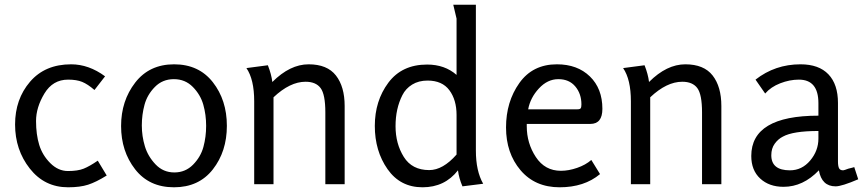

<svg xmlns="http://www.w3.org/2000/svg" viewBox="-20 -782 3663 815"><path d="M282 -509Q357 -509 426 -458L381 -400Q352 -425 328.5 -434.5Q305 -444 269 -444Q204 -444 168.5 -385Q133 -326 133 -268.5Q133 -211 146.5 -167Q160 -123 193.5 -89.5Q227 -56 268.5 -56Q310 -56 335 -66Q360 -76 395 -100L433 -37Q388 -9 354 2Q320 13 269 13Q169 13 106.5 -66.5Q44 -146 44 -253.5Q44 -361 107.5 -435Q171 -509 282 -509Z M718.5 13Q613 13 553.5 -63.5Q494 -140 494 -247Q494 -354 554 -431.5Q614 -509 719 -509Q824 -509 883.5 -433Q943 -357 943 -248Q943 -139 883.5 -63Q824 13 718.5 13ZM637.5 -413Q605 -380 593.5 -337.5Q582 -295 582 -249.5Q582 -204 595 -161Q608 -118 640.5 -84Q673 -50 720 -50Q767 -50 799.5 -83Q832 -116 843.5 -158.5Q855 -201 855 -248Q855 -295 843 -337.5Q831 -380 798.5 -413Q766 -446 718 -446Q670 -446 637.5 -413Z M1026 -493 1117 -505Q1132 -467 1136 -434Q1211 -509 1290 -509Q1369 -509 1406 -461.5Q1443 -414 1443 -332V0H1361V-305Q1361 -381 1341 -408Q1321 -435 1277 -435Q1211 -435 1141 -369V0H1059V-352Q1059 -445 1026 -493Z M1793 -508Q1868 -508 1918 -464V-703L1904 -762H2000V-143Q2000 -56 2031 -2L1943 9Q1928 -26 1924 -59Q1868 13 1773.5 13Q1679 13 1625 -64Q1571 -141 1571 -247.5Q1571 -354 1628.5 -431Q1686 -508 1793 -508ZM1802 -60Q1860 -60 1918 -126V-294Q1918 -358 1887.5 -399Q1857 -440 1795 -440Q1757 -440 1729.5 -423Q1702 -406 1688 -378Q1659 -321 1659 -246.5Q1659 -172 1694 -116Q1729 -60 1802 -60Z M2344 -509Q2431 -509 2484 -457.5Q2537 -406 2537 -320Q2537 -256 2486 -256H2216V-246Q2216 -174 2254.5 -115.5Q2293 -57 2361 -57Q2394 -57 2430 -69.5Q2466 -82 2490 -103L2527 -43Q2460 13 2355.5 13Q2251 13 2189.5 -59.5Q2128 -132 2128 -241Q2128 -350 2184.5 -429.5Q2241 -509 2344 -509ZM2222 -318H2431Q2442 -318 2445 -322.5Q2448 -327 2448 -339Q2448 -384 2422 -415Q2396 -446 2350 -446Q2304 -446 2267.5 -406.5Q2231 -367 2222 -318Z M2625 -493 2716 -505Q2731 -467 2735 -434Q2810 -509 2889 -509Q2968 -509 3005 -461.5Q3042 -414 3042 -332V0H2960V-305Q2960 -381 2940 -408Q2920 -435 2876 -435Q2810 -435 2740 -369V0H2658V-352Q2658 -445 2625 -493Z M3623 -21Q3553 9 3527 9Q3468 9 3456 -59Q3389 11 3306 11Q3245 11 3207 -24Q3169 -59 3169 -120Q3169 -291 3454 -291V-344Q3454 -444 3371 -444Q3332 -444 3292 -428.5Q3252 -413 3228 -385L3187 -444Q3270 -509 3378 -509Q3456 -509 3496.5 -466.5Q3537 -424 3537 -345V-97Q3537 -77 3541.5 -68Q3546 -59 3559 -59L3567 -61L3581 -66L3597 -70Q3605 -72 3606 -73ZM3254 -123Q3254 -59 3333 -59Q3384 -59 3419 -100.5Q3454 -142 3454 -194V-226Q3346 -226 3303 -202Q3283 -192 3268.5 -172Q3254 -152 3254 -123Z"/></svg>

Font: Rosario
Style: Regular
Weight: 400
Designer: Hector Gatti
Foundry: Omnibus-Type
Version: Version 1.002